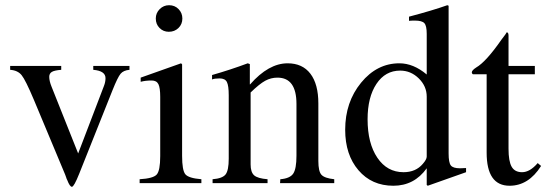

<svg xmlns="http://www.w3.org/2000/svg" viewBox="-20 -703 2097 737"><path d="M477 -450V-435Q454 -433 443 -420Q432 -407 412 -357L284 -36Q264 14 256 14Q248 14 238 -12Q236 -15 234 -22Q232 -29 230 -33L110 -320Q78 -396 63 -414.5Q48 -433 19 -435V-450H215V-435Q189 -433 179 -427Q169 -421 169 -408Q169 -392 178 -370L280 -114L379 -373Q385 -388 385 -403Q385 -431 338 -435V-450Z M680 -632Q680 -610 665 -595.5Q650 -581 628 -581Q607 -581 592.5 -595.5Q578 -610 578 -632Q578 -653 593 -668Q608 -683 629 -683Q651 -683 665.5 -668Q680 -653 680 -632ZM753 0H516V-15Q568 -18 581.5 -33Q595 -48 595 -104V-331Q595 -366 588 -380Q581 -394 562 -394Q538 -394 520 -389V-405L675 -460L679 -456V-105Q679 -49 691.5 -34Q704 -19 753 -15Z M1263 0H1055L1056 -15Q1093 -18 1105.5 -36.5Q1118 -55 1118 -105V-304Q1118 -405 1045 -405Q1020 -405 998 -393Q976 -381 942 -348V-72Q942 -42 955.5 -30Q969 -18 1007 -15V0H796V-15Q834 -18 846 -33.5Q858 -49 858 -94V-337Q858 -374 851 -388Q844 -402 823 -402Q803 -402 794 -398V-415Q864 -435 931 -460L939 -457V-379H940Q1011 -460 1084 -460Q1141 -460 1171.5 -420Q1202 -380 1202 -306V-85Q1202 -45 1214 -32Q1226 -19 1263 -15Z M1769 -42 1622 10 1618 7V-57Q1570 10 1490 10Q1407 10 1356 -49.5Q1305 -109 1305 -205Q1305 -311 1366 -385.5Q1427 -460 1513 -460Q1567 -460 1618 -417V-573Q1618 -604 1609 -614Q1600 -624 1572 -624Q1558 -624 1550 -623V-639Q1641 -663 1697 -683L1702 -681V-114Q1702 -79 1710.5 -68Q1719 -57 1746 -57Q1752 -57 1769 -58ZM1618 -102V-332Q1618 -372 1587.5 -402Q1557 -432 1516 -432Q1459 -432 1425 -381Q1391 -330 1391 -245Q1391 -153 1428.5 -97.5Q1466 -42 1529 -42Q1576 -42 1603 -74Q1618 -91 1618 -102Z M2044 -77 2057 -66Q2009 10 1936 10Q1848 10 1848 -117V-418H1795Q1791 -421 1791 -425Q1791 -433 1808 -444Q1846 -466 1905 -551Q1907 -554 1914.5 -563.5Q1922 -573 1925 -579Q1932 -579 1932 -566V-450H2033V-418H1932V-132Q1932 -84 1944 -63Q1956 -42 1984 -42Q2014 -42 2044 -77Z"/></svg>

Font: STIX
Style: Regular
Weight: 400
Designer: MicroPress Inc., with final additions and corrections provided by Coen Hoffman, Elsevier (retired)
Version: Version 1.1.1